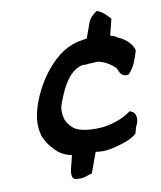

<svg xmlns="http://www.w3.org/2000/svg" viewBox="-80 -656 699 832"><g transform="rotate(-10 269.5 -239.5)"><path d="M77 -225C62 -175 62 -139 71 -105L72 -104L71 -103C73 -99 75 -91 78 -87C90 -60 110 -38 130 -20C147 -6 165 0 188 6L178 46V47C178 48 154 114 193 111C221 115 239 104 248 102L259 99L291 11C292 11 293 10 295 10C302 11 310 12 318 12H330C341 12 352 10 362 8C404 -3 446 -12 475 -38L483 -67C500 -94 496 -128 474 -135L467 -138C447 -124 429 -113 400 -104C376 -96 349 -89 318 -89H306C266 -89 232 -96 213 -111C199 -124 185 -140 181 -158C177 -176 174 -192 181 -216L184 -225C186 -231 188 -236 191 -242V-243C217 -308 250 -362 304 -371L314 -370H316C324 -372 332 -372 340 -372H341C351 -373 361 -373 372 -373C401 -366 426 -350 444 -332C448 -328 452 -292 484 -295L491 -296C519 -324 529 -362 538 -389L539 -394C533 -424 500 -451 469 -463C468 -463 467 -464 467 -464C462 -471 449 -473 441 -475L459 -547C443 -564 429 -581 402 -591C386 -580 369 -566 362 -545L339 -481C333 -480 326 -479 317 -477C252 -468 204 -430 166 -386C130 -344 97 -289 77 -225Z"/></g></svg>

Font: SolarCharger
Style: 952
Weight: 900
Designer: Mew Too
Foundry: Cannot Into Space Fonts/KineticPlasma Fonts
Version: Version 1.100